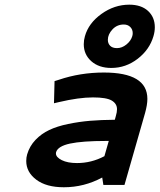

<svg xmlns="http://www.w3.org/2000/svg" viewBox="-20 -788 680 818"><path d="M507.3 -683.6Q478.5 -683.6 459 -662.6Q439.5 -641.6 439.5 -618.2Q439.5 -603 449.2 -593Q459 -583 478.5 -583Q499.5 -583 518.6 -598.4Q537.6 -613.8 543.5 -633.8Q545.4 -639.6 545.4 -647Q545.4 -662.6 534.9 -673.1Q524.4 -683.6 507.3 -683.6ZM530.8 -768.1Q581.5 -768.1 610.6 -741.5Q639.6 -714.8 639.6 -671.9Q639.6 -653.3 633.8 -633.8Q617.2 -576.7 566.7 -537.6Q516.1 -498.5 454.1 -498.5Q401.4 -498.5 369.1 -527.1Q336.9 -555.7 336.9 -599.6Q336.9 -617.2 341.8 -633.8Q357.4 -689.5 412.4 -728.8Q467.3 -768.1 530.8 -768.1ZM424.8 -122.6 443.4 -187.5H431.2Q330.6 -187.5 278.3 -176.3Q226.1 -165 218.8 -139.2Q218.3 -137.7 218.3 -134.3Q218.3 -118.2 243.2 -105.7Q268.1 -93.3 308.1 -93.3Q369.6 -93.3 424.8 -122.6ZM422.4 -479Q607.9 -479 607.9 -366.7Q607.9 -341.8 598.1 -306.6L510.3 0H420.4L415.5 -31.7Q338.4 9.8 252 9.8Q177.2 9.8 134.5 -22.5Q91.8 -54.7 91.8 -102.1Q91.8 -117.2 95.7 -130.4Q106 -165.5 131.1 -191.9Q156.2 -218.3 189.7 -234.1Q223.1 -250 270.3 -259.8Q317.4 -269.5 364 -273.4Q410.6 -277.3 469.2 -277.8L473.6 -293.9Q478.5 -310.1 478.5 -322.8Q478.5 -346.2 456.1 -359.6Q433.6 -373 376 -373Q315.9 -373 231 -353L210 -348.1L212.4 -442.4L231 -448.2Q321.8 -479 422.4 -479Z"/></svg>

Font: Cantarell
Style: Bold Italic
Weight: 700
Italic angle: -16°
Designer: Dave Crossland
Version: Version 1.004